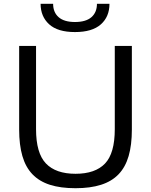

<svg xmlns="http://www.w3.org/2000/svg" viewBox="-20 -982 795 1012"><path d="M375 -813Q284 -813 239 -854Q194 -895 194 -962H260Q260 -917 289 -891.5Q318 -866 375 -866Q433 -866 462 -891.5Q491 -917 491 -962H557Q557 -894 511.5 -853.5Q466 -813 375 -813ZM378 10Q299 10 243 -8Q187 -26 151 -63.5Q115 -101 98 -159.5Q81 -218 81 -299V-740H170V-301Q170 -175 222 -120.5Q274 -66 378 -66Q482 -66 533.5 -120Q585 -174 585 -301V-740H675V-299Q675 -218 658 -159.5Q641 -101 605 -63.5Q569 -26 512.5 -8Q456 10 378 10Z"/></svg>

Font: Encode Sans Normal
Style: Regular
Weight: 400
Designer: Pablo Impallari, Andres Torresi
Foundry: Pablo Impallari, Andres Torresi
Version: Version 1.000; ttfautohint (v1.00) -l 8 -r 50 -G 200 -x 14 -